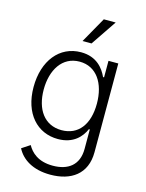

<svg xmlns="http://www.w3.org/2000/svg" viewBox="-143 -867 888 1169"><g transform="rotate(15 300.5 -283.0)"><path d="M291.5 215.9C420.8 215.9 516.7 152.7 516.7 14.2V-545.5H454.9V-441.4H448.5C426.1 -490.4 381 -552.9 280.9 -552.9C146 -552.9 55.4 -440 55.4 -274.1C55.4 -106.9 149.1 -5.7 279.8 -5.7C377.8 -5.7 425.8 -62.5 447.4 -112.6H453.1V10.3C453.1 111.9 388.1 159.1 291.5 159.1C198.2 159.1 153.4 114 130.3 72.4L78.5 106.5C110.4 169 180 215.9 291.5 215.9ZM287.3 -63.6C179 -63.6 119 -150.2 119 -275.2C119 -398.1 177.9 -495.4 287.3 -495.4C394.2 -495.4 454.2 -403.1 454.2 -275.2C454.2 -143.5 392.4 -63.6 287.3 -63.6ZM271 -621.1H327.8L436.8 -782.3H361.9Z"/></g></svg>

Font: Karasuma Gothic
Style: Light
Weight: 300
Designer: Rasmus Andersson / Ryoko Nishizuka
Foundry: rsms
Version: Version 1.00